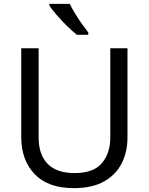

<svg xmlns="http://www.w3.org/2000/svg" viewBox="-20 -964 771 994"><path d="M640 -252Q640 -178 610 -118.5Q580 -59 518.5 -24.5Q457 10 362 10Q229 10 159.5 -62.5Q90 -135 90 -254V-714H180V-251Q180 -164 226.5 -116Q273 -68 367 -68Q464 -68 507.5 -119.5Q551 -171 551 -252V-714H640ZM341 -944Q352 -922 368.5 -894.5Q385 -867 403.5 -841Q422 -815 437 -796V-784H378Q355 -802 326 -830.5Q297 -859 272.5 -887.5Q248 -916 236 -934V-944Z"/></svg>

Font: Noto Sans Khudawadi
Style: Regular
Weight: 400
Designer: Monotype Design Team
Foundry: Monotype Imaging Inc.
Version: Version 2.003; ttfautohint (v1.8.4.7-5d5b)